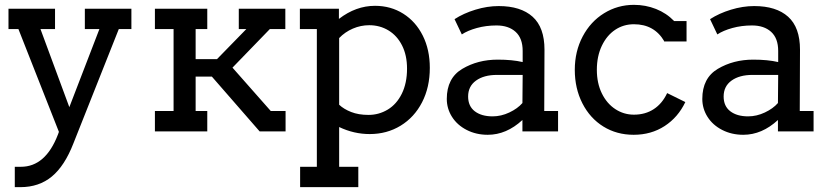

<svg xmlns="http://www.w3.org/2000/svg" viewBox="-20 -542 3401 792"><path d="M522 -422H470L283 49Q247 142 194 186Q141 230 64 230H41V146H66Q168 146 219 13L223 2L56 -422H15V-506H207V-422H147L266 -100L390 -422H330V-506H522Z M1097 -84H1158V0H1051L854 -226H787V-84H835V0H619V-84H696V-422H619V-506H835V-422H787V-298H875L996 -422H965V-506H1157V-422H1093L939 -263Z M1753 -262Q1753 -182 1721 -120Q1689 -58 1632.5 -23.5Q1576 11 1505 11Q1440 11 1379 -18V146H1458V230H1218V146H1287V-422H1217V-506H1378V-464Q1448 -518 1527 -518Q1592 -518 1643.5 -485.5Q1695 -453 1724 -395Q1753 -337 1753 -262ZM1659 -259Q1659 -314 1638.5 -354.5Q1618 -395 1582.5 -416.5Q1547 -438 1503 -438Q1468 -438 1435.5 -424Q1403 -410 1379 -385V-110Q1398 -92 1428.5 -80Q1459 -68 1500 -68Q1543 -68 1579.5 -90Q1616 -112 1637.5 -155.5Q1659 -199 1659 -259Z M2282 -84V0H2135V-47Q2069 14 1992 14Q1944 14 1905 -6Q1866 -26 1844.5 -60Q1823 -94 1823 -134Q1823 -220 1887 -258Q1951 -296 2033 -296Q2093 -296 2136 -286V-332Q2136 -384 2107 -410.5Q2078 -437 2028 -437Q1985 -437 1947 -426.5Q1909 -416 1885 -400L1855 -463Q1892 -487 1941 -502Q1990 -517 2037 -517Q2128 -517 2177 -473Q2226 -429 2226 -337L2225 -84ZM2135 -117 2136 -233H2030Q1976 -233 1943.5 -209.5Q1911 -186 1911 -144Q1911 -104 1938.5 -83Q1966 -62 2012 -62Q2047 -62 2081 -78Q2115 -94 2135 -117Z M2720 -372Q2679 -442 2595 -442Q2552 -442 2517.5 -419Q2483 -396 2462.5 -353Q2442 -310 2442 -254Q2442 -199 2462.5 -157Q2483 -115 2518 -92Q2553 -69 2595 -69Q2642 -69 2677 -92Q2712 -115 2732 -158L2807 -121Q2777 -58 2721.5 -22Q2666 14 2594 14Q2524 14 2469 -20Q2414 -54 2382.5 -115.5Q2351 -177 2351 -254Q2351 -330 2383.5 -391.5Q2416 -453 2472 -487.5Q2528 -522 2595 -522Q2643 -522 2686 -505Q2729 -488 2761 -455H2812V-371H2723L2721 -370Q2721 -370 2721 -370.5Q2721 -371 2720 -371Z M3336 -84V0H3189V-47Q3123 14 3046 14Q2998 14 2959 -6Q2920 -26 2898.5 -60Q2877 -94 2877 -134Q2877 -220 2941 -258Q3005 -296 3087 -296Q3147 -296 3190 -286V-332Q3190 -384 3161 -410.5Q3132 -437 3082 -437Q3039 -437 3001 -426.5Q2963 -416 2939 -400L2909 -463Q2946 -487 2995 -502Q3044 -517 3091 -517Q3182 -517 3231 -473Q3280 -429 3280 -337L3279 -84ZM3189 -117 3190 -233H3084Q3030 -233 2997.5 -209.5Q2965 -186 2965 -144Q2965 -104 2992.5 -83Q3020 -62 3066 -62Q3101 -62 3135 -78Q3169 -94 3189 -117Z"/></svg>

Font: Arvo
Style: Regular
Weight: 400
Designer: Anton Koovit (Cyrillic Expansion: Cyreal)
Foundry: Anton Koovit, Yassin Baggar
Version: Version 3.000